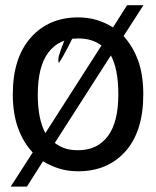

<svg xmlns="http://www.w3.org/2000/svg" viewBox="-20 -625 583 717"><path d="M515.1 -272.5Q515.1 -134.8 448.7 -60.1Q382.3 14.6 272 14.6Q233.4 14.6 201.2 4.6Q168.9 -5.4 140.6 -22.9L80.6 71.8H20L102.1 -55.7Q66.9 -92.8 47.4 -147Q27.8 -201.2 27.8 -272.5Q27.8 -409.2 95 -484.6Q162.1 -560.1 272 -560.1Q308.6 -560.1 341.3 -550.3Q374 -540.5 401.9 -522.5L454.6 -605.5H515.6L441.4 -490.2Q476.1 -452.6 495.6 -399.4Q515.1 -346.2 515.1 -272.5ZM358.9 -455.1Q342.3 -467.8 320.8 -474.6Q299.3 -481.4 272 -481.4Q200.2 -481.4 160.6 -429Q121.1 -376.5 121.1 -272.5Q121.1 -225.1 128.2 -189.7Q135.3 -154.3 149.4 -127.9ZM421.9 -272.5Q421.9 -320.8 414.8 -356.9Q407.7 -393.1 394 -418L184.6 -91.3Q203.1 -77.1 223.4 -70.6Q243.7 -64 272 -64Q342.8 -64 382.3 -116Q421.9 -168 421.9 -272.5ZM226.6 -487.8Q264.2 -528.8 262.7 -510.7Q258.3 -495.1 235.1 -451.2Q211.9 -407.2 201.2 -391.6Q195.8 -388.7 199.2 -414.1Q209.5 -448.7 226.6 -487.8Z"/></svg>

Font: IranNastaliq
Style: Regular
Weight: 400
Designer: Hossein Zahedi
Version: Version 1.5